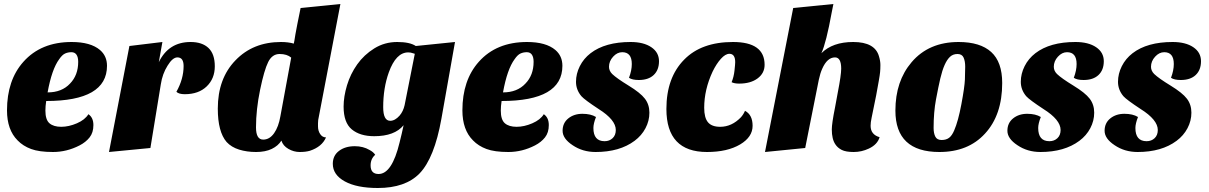

<svg xmlns="http://www.w3.org/2000/svg" viewBox="-20 -740 6045 960"><path d="M422 -169Q447 -152 447 -114.5Q447 -77 428 -53Q409 -29 378 -13Q314 20 245 20Q176 20 135.5 5Q95 -10 68 -38Q15 -91 15 -188Q15 -339 97 -431Q185 -530 338 -530Q433 -530 480 -490Q515 -460 515 -411Q515 -235 211 -235Q207 -209 207 -187Q207 -141 227.5 -123.5Q248 -106 286 -106Q324 -106 364.5 -123.5Q405 -141 422 -169ZM218 -278Q289 -278 330 -322Q371 -364 371 -431Q371 -454 362.5 -466.5Q354 -479 337 -479Q320 -479 305.5 -472.5Q291 -466 276 -444Q239 -394 218 -278Z M862 -281Q898 -345 898 -410Q898 -453 867 -453Q843 -453 818 -412Q792 -371 784 -318L732 0L525 20L627 -510L792 -530L774 -429Q823 -530 933 -530Q991 -530 1022.5 -500Q1054 -470 1054 -408.5Q1054 -347 1013.5 -308Q973 -269 904 -269Q874 -269 862 -281Z M1385 -530Q1421 -530 1449 -522Q1450 -526 1452 -537L1457 -568Q1461 -588 1467 -621L1483 -700L1682 -720L1571 -140Q1570 -134 1570 -124V-108Q1570 -86 1581 -69.5Q1592 -53 1610 -53Q1590 -6 1529 14Q1508 20 1478.5 20Q1449 20 1422 4.5Q1395 -11 1387 -37Q1371 -11 1339 4.5Q1307 20 1260.5 20Q1214 20 1175.5 8Q1137 -4 1113 -30Q1069 -81 1069 -197Q1069 -347 1157 -438Q1245 -530 1385 -530ZM1260 -103Q1260 -42 1296 -42Q1328 -42 1350.5 -74Q1373 -106 1382 -159L1436 -452Q1415 -470 1378 -470Q1341 -470 1321 -430Q1301 -390 1280.5 -291Q1260 -192 1260 -103Z M2059 -510 2255 -530 2187 -146Q2152 50 2078 127Q2007 200 1869 200Q1764 200 1704 167Q1644 134 1644 79Q1644 38 1675 14.5Q1706 -9 1754 -9Q1796 -9 1828 10Q1847 20 1856 34Q1833 54 1833 87Q1833 130 1873 130Q1940 130 1978 -28Q1989 -71 1998 -114Q1953 -59 1851 -59Q1780 -59 1739 -93Q1698 -127 1698 -207Q1698 -257 1715 -313.5Q1732 -370 1766 -418Q1800 -466 1851.5 -498Q1903 -530 1966 -530Q2029 -530 2059 -510ZM1896 -204Q1896 -136 1931 -136Q1955 -136 1978 -162Q1996 -183 2003 -214L2054 -471Q2049 -472 2044 -474Q2034 -478 2021 -478Q1960 -478 1924 -378Q1896 -300 1896 -204Z M2699 -169Q2724 -152 2724 -114.5Q2724 -77 2705 -53Q2686 -29 2655 -13Q2591 20 2522 20Q2453 20 2412.5 5Q2372 -10 2345 -38Q2292 -91 2292 -188Q2292 -339 2374 -431Q2462 -530 2615 -530Q2710 -530 2757 -490Q2792 -460 2792 -411Q2792 -235 2488 -235Q2484 -209 2484 -187Q2484 -141 2504.5 -123.5Q2525 -106 2563 -106Q2601 -106 2641.5 -123.5Q2682 -141 2699 -169ZM2495 -278Q2566 -278 2607 -322Q2648 -364 2648 -431Q2648 -454 2639.5 -466.5Q2631 -479 2614 -479Q2597 -479 2582.5 -472.5Q2568 -466 2553 -444Q2516 -394 2495 -278Z M3125 -351Q3139 -388 3139 -420Q3139 -479 3091 -479Q3066 -479 3045.5 -456.5Q3025 -434 3025 -406Q3025 -386 3041 -370Q3064 -348 3123 -312Q3182 -276 3204.5 -246.5Q3227 -217 3227 -176.5Q3227 -136 3207.5 -99Q3188 -62 3153 -36Q3078 20 2958 20Q2893 20 2843 -14Q2793 -47 2793 -86Q2793 -125 2821.5 -148Q2850 -171 2892 -171Q2934 -171 2960 -155Q2947 -122 2947 -100Q2947 -34 3003 -34Q3027 -34 3043 -49Q3059 -64 3059 -90Q3059 -141 2973 -195Q2903 -241 2887 -259Q2860 -291 2860 -331Q2860 -371 2879 -409Q2898 -447 2933 -474Q3006 -530 3133 -530Q3198 -530 3236.5 -504Q3275 -478 3275 -434Q3275 -390 3248.5 -365Q3222 -340 3174 -340Q3141 -340 3125 -351Z M3803 -416Q3803 -374 3768 -348Q3733 -322 3676 -322Q3652 -322 3638 -329Q3649 -355 3652.5 -387.5Q3656 -420 3656 -429Q3656 -471 3627 -471Q3607 -471 3584.5 -446Q3562 -421 3543 -382Q3501 -292 3501 -201Q3501 -151 3520 -128.5Q3539 -106 3581 -106Q3639 -106 3685 -154Q3698 -169 3705 -186Q3743 -166 3743 -111Q3743 -55 3681 -18Q3617 20 3515 20Q3312 20 3312 -195Q3312 -352 3401 -442Q3487 -530 3645 -530Q3803 -530 3803 -416Z M4333 -111Q4333 -67 4378 -54Q4367 -17 4324 3Q4288 20 4248.5 20Q4209 20 4188.5 9.5Q4168 -1 4157 -18Q4139 -44 4139 -93Q4139 -122 4155 -202L4169 -278Q4186 -365 4186 -397Q4186 -453 4155 -453Q4116 -453 4091 -396Q4081 -374 4074 -341L4006 0L3805 20L3946 -700L4147 -720L4139 -680Q4111 -526 4087 -474Q4143 -530 4246 -530Q4355 -530 4375 -458Q4382 -435 4382 -415Q4382 -395 4380.5 -379.5Q4379 -364 4374 -336L4361 -264L4338 -151Q4333 -128 4333 -111Z M4677 20Q4457 20 4457 -187Q4457 -334 4538 -429Q4624 -530 4773 -530Q4881 -530 4936 -480Q4991 -430 4991 -325Q4991 -165 4905 -72Q4821 20 4677 20ZM4648 -100Q4648 -74 4656.5 -57Q4665 -40 4688 -40Q4711 -40 4725.5 -51Q4740 -62 4751 -88Q4771 -134 4787 -219.5Q4803 -305 4804.5 -342Q4806 -379 4806 -406.5Q4806 -434 4798 -452Q4790 -470 4767.5 -470Q4745 -470 4730 -456Q4715 -442 4703 -415Q4691 -388 4681.5 -347.5Q4672 -307 4660 -243Q4648 -179 4648 -100Z M5349 -351Q5363 -388 5363 -420Q5363 -479 5315 -479Q5290 -479 5269.5 -456.5Q5249 -434 5249 -406Q5249 -386 5265 -370Q5288 -348 5347 -312Q5406 -276 5428.5 -246.5Q5451 -217 5451 -176.5Q5451 -136 5431.5 -99Q5412 -62 5377 -36Q5302 20 5182 20Q5117 20 5067 -14Q5017 -47 5017 -86Q5017 -125 5045.5 -148Q5074 -171 5116 -171Q5158 -171 5184 -155Q5171 -122 5171 -100Q5171 -34 5227 -34Q5251 -34 5267 -49Q5283 -64 5283 -90Q5283 -141 5197 -195Q5127 -241 5111 -259Q5084 -291 5084 -331Q5084 -371 5103 -409Q5122 -447 5157 -474Q5230 -530 5357 -530Q5422 -530 5460.5 -504Q5499 -478 5499 -434Q5499 -390 5472.5 -365Q5446 -340 5398 -340Q5365 -340 5349 -351Z M5835 -351Q5849 -388 5849 -420Q5849 -479 5801 -479Q5776 -479 5755.5 -456.5Q5735 -434 5735 -406Q5735 -386 5751 -370Q5774 -348 5833 -312Q5892 -276 5914.5 -246.5Q5937 -217 5937 -176.5Q5937 -136 5917.5 -99Q5898 -62 5863 -36Q5788 20 5668 20Q5603 20 5553 -14Q5503 -47 5503 -86Q5503 -125 5531.5 -148Q5560 -171 5602 -171Q5644 -171 5670 -155Q5657 -122 5657 -100Q5657 -34 5713 -34Q5737 -34 5753 -49Q5769 -64 5769 -90Q5769 -141 5683 -195Q5613 -241 5597 -259Q5570 -291 5570 -331Q5570 -371 5589 -409Q5608 -447 5643 -474Q5716 -530 5843 -530Q5908 -530 5946.5 -504Q5985 -478 5985 -434Q5985 -390 5958.5 -365Q5932 -340 5884 -340Q5851 -340 5835 -351Z"/></svg>

Font: Sansita One
Style: Regular
Weight: 400
Designer: Pablo Cosgaya
Foundry: Omnibus-Type
Version: Version 1.001